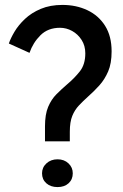

<svg xmlns="http://www.w3.org/2000/svg" viewBox="-20 -762 500 781"><path d="M163 -187V-248Q163 -297 176 -327.5Q189 -358 209.5 -378.5Q230 -399 252 -418Q283 -444 305 -472Q327 -500 327 -545Q327 -576 312 -599.5Q297 -623 273.5 -636Q250 -649 224 -649Q175 -649 144.5 -618.5Q114 -588 100 -547L16 -585Q23 -606 39 -633Q55 -660 81.5 -685Q108 -710 146 -726Q184 -742 234 -742Q290 -742 335.5 -720.5Q381 -699 407.5 -657Q434 -615 434 -553Q434 -504 420 -471.5Q406 -439 384.5 -415Q363 -391 338 -369Q318 -351 301 -333Q284 -315 274 -290.5Q264 -266 264 -226V-187ZM214 -1Q186 -1 168.5 -16.5Q151 -32 151 -57Q151 -81 169 -97.5Q187 -114 214 -114Q241 -114 258.5 -97.5Q276 -81 276 -57Q276 -32 259 -16.5Q242 -1 214 -1Z"/></svg>

Font: Reem Kufi Ink
Style: Regular
Weight: 400
Designer: Khaled Hosny
Version: Version 1.7